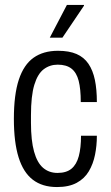

<svg xmlns="http://www.w3.org/2000/svg" viewBox="-20 -743 447 775"><path d="M210 12Q151 12 112.5 -17.5Q74 -47 55 -108Q36 -169 36 -263Q36 -361 56 -421.5Q76 -482 115.5 -510Q155 -538 214 -538Q259 -538 289 -525Q319 -512 337 -485.5Q355 -459 363 -420.5Q371 -382 371 -331H306Q306 -384 297.5 -417Q289 -450 268.5 -466Q248 -482 213 -482Q181 -482 156.5 -463.5Q132 -445 118.5 -400.5Q105 -356 105 -277V-247Q105 -176 117.5 -131Q130 -86 154 -65.5Q178 -45 212 -45Q248 -45 268.5 -62Q289 -79 298 -112.5Q307 -146 307 -195H371Q371 -155 363.5 -118Q356 -81 338.5 -51.5Q321 -22 289.5 -5Q258 12 210 12ZM181 -591 250 -723H319V-720L232 -591Z"/></svg>

Font: Archivo Condensed Light
Style: Regular
Weight: 300
Width: 3
Designer: Hector Gatti
Foundry: Omnibus-Type
Version: Version 2.001